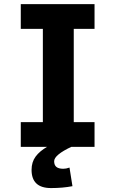

<svg xmlns="http://www.w3.org/2000/svg" viewBox="-20 -723 568 947"><path d="M191.4 -700.2H343.8V0H191.4ZM446.3 -702.6V-580.6H82.5V-702.6ZM446.3 -120.6V1.5H82.5V-120.6ZM231.9 204.6Q183.6 204.6 159.7 182.1Q135.7 159.7 135.7 114.7Q135.7 76.2 155.8 49.1Q175.8 22 214.4 0H334.5Q290.5 20.5 268.8 38.6Q247.1 56.6 247.1 72.3Q247.1 91.3 258.1 100.3Q269 109.4 292.5 109.4Q306.6 109.4 322.8 103.5L337.4 195.3Q289.6 204.6 231.9 204.6Z"/></svg>

Font: DavidDev Light
Style: Regular
Weight: 300
Designer: David.dev
Foundry: David.dev
Version: Version 1.001;FEAKit 1.0